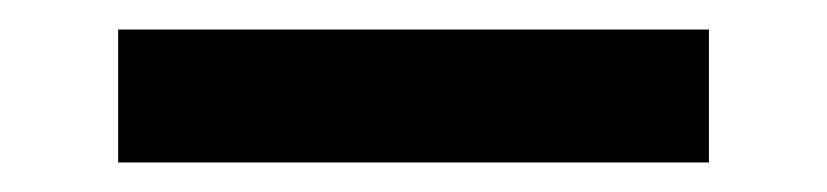

<svg xmlns="http://www.w3.org/2000/svg" viewBox="-20 -365 560 130"><path d="M60 -255H460V-345H60Z"/></svg>

Font: Goli Medium
Style: Regular
Weight: 500
Designer: jaikishan Patel
Foundry: MagicType
Version: Version 1.000;Glyphs 3.2 (3242)